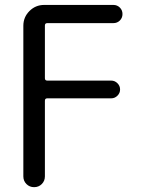

<svg xmlns="http://www.w3.org/2000/svg" viewBox="-20 -567 577 783"><path d="M75.2 -461.9Q75.2 -497.1 100.1 -522Q125 -546.9 160.2 -546.9H442.4Q458 -546.9 468.8 -536.1Q479.5 -525.4 479.5 -509.8Q479.5 -494.1 468.8 -483.4Q458 -472.7 442.4 -472.7H172.9Q163.1 -472.7 163.1 -462.9V-248Q163.1 -238.3 172.9 -238.3H433.6Q448.2 -238.3 459 -227.5Q469.7 -216.8 469.7 -202.1Q469.7 -187.5 459 -176.8Q448.2 -166 433.6 -166H172.9Q163.1 -166 163.1 -156.2V152.3Q163.1 170.9 150.4 183.6Q137.7 196.3 119.1 196.3Q100.6 196.3 87.9 183.6Q75.2 170.9 75.2 152.3Z"/></svg>

Font: Gen Jyuu GothicX Regular
Style: Regular
Weight: 400
Designer: [Source Han Sans]
Ryoko NISHIZUKA  (kana & ideographs); Paul D. Hunt (Latin, Greek & Cyrillic); Wenlong ZHANG  (bopomofo
Version: Version 1.002.20150607